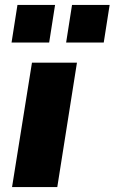

<svg xmlns="http://www.w3.org/2000/svg" viewBox="-20 -761 466 781"><path d="M29 0 110 -506H293L213 0ZM249 -588 273 -741H426L402 -588ZM27 -588 51 -741H204L180 -588Z"/></svg>

Font: Nunito Sans 7pt SemiCondensed Black
Style: Italic
Weight: 900
Width: 4
Italic angle: -9°
Designer: Vernon Adams
Foundry: Vernon Adams
Version: Version 3.101;gftools[0.9.27]